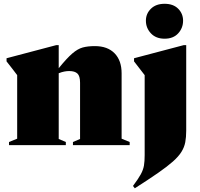

<svg xmlns="http://www.w3.org/2000/svg" viewBox="-20 -765 1054 1012"><path d="M364.5 -16.5 402 -32.5V-329Q402 -364.5 388 -377.5Q374 -390.5 345 -390.5Q332.5 -390.5 319.2 -388Q306 -385.5 289.5 -379V-32.5L327 -16.5V0H27.5V-16.5L70.5 -34V-369Q62 -380.5 46.2 -401Q30.5 -421.5 14.5 -441.5V-458L276 -527H289.5V-405.5Q332 -458 360.8 -482.8Q389.5 -507.5 416.2 -514.8Q443 -522 480 -522Q547 -522 584 -484Q621 -446 621 -378.5V-34L663.5 -16.5V0H364.5ZM847.5 -561Q802 -561 775.5 -589.2Q749 -617.5 749 -656Q749 -693 775.5 -719Q802 -745 847.5 -745Q893.5 -745 919.2 -719Q945 -693 945 -656Q945 -617.5 919.2 -589.2Q893.5 -561 847.5 -561ZM742.5 -369 686.5 -441.5V-458L948 -527H961.5V-76.5Q961.5 -42 956.5 -15.5Q951.5 11 936.5 35.2Q921.5 59.5 891.8 86Q862 112.5 813 146.5Q764 180.5 690.5 227.5L681 215Q709 177.5 722 153.8Q735 130 738.8 107.5Q742.5 85 742.5 52.5Z"/></svg>

Font: Newsreader Display ExtraBold
Style: Regular
Weight: 800
Designer: Hugues Gentile
Foundry: Production Type
Version: Version 1.001